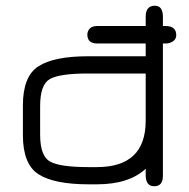

<svg xmlns="http://www.w3.org/2000/svg" viewBox="-20 -648 666 675"><path d="M60.5 -277.3Q60.5 -379.9 115.2 -415Q169.9 -450.2 290 -450.2H492.2V-495.1H322.3Q287.1 -495.1 287.1 -526.4Q287.1 -538.1 295.4 -547.4Q303.7 -556.6 322.3 -556.6H492.2V-588.9Q492.2 -627.9 524.4 -627.9Q552.7 -627.9 552.7 -588.9V-556.6H561.5Q599.6 -556.6 599.6 -524.4Q599.6 -510.7 588.4 -502.9Q577.1 -495.1 561.5 -495.1H552.7V-30.3Q552.7 6.8 522.5 6.8Q492.2 6.8 492.2 -32.2V-54.7Q433.6 0 320.3 0H292Q170.9 0 115.7 -35.2Q60.5 -70.3 60.5 -172.9ZM121.1 -174.8Q121.1 -99.6 155.8 -80.1Q190.4 -60.5 292 -60.5H320.3Q492.2 -60.5 492.2 -223.6V-389.6H290Q189.5 -389.6 155.3 -370.1Q121.1 -350.6 121.1 -275.4Z"/></svg>

Font: Jura
Style: Medium
Weight: 500
Version: Version 2.6.1